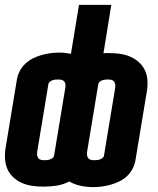

<svg xmlns="http://www.w3.org/2000/svg" viewBox="-24 -755 644 785"><path d="M357 10Q330 10 305 4.5Q280 -1 259 -13Q234 0 207.5 4Q181 8 154 8Q131 8 109 5Q87 2 67 -6.5Q47 -15 31 -29.5Q15 -44 6.5 -63.5Q-2 -83 -3.5 -106Q-5 -129 -1 -151L45 -429Q48 -447 56.5 -464Q65 -481 79.5 -494.5Q94 -508 111 -516.5Q128 -525 146 -530Q164 -535 182 -537.5Q200 -540 219 -540Q231 -540 243 -538.5Q255 -537 266 -535L299 -735H431L399 -537Q404 -538 409.5 -538Q415 -538 421 -538Q444 -538 466 -535Q488 -532 508 -523.5Q528 -515 544 -500.5Q560 -486 569 -466.5Q578 -447 579 -424Q580 -401 576 -379L530 -101Q527 -83 518.5 -66Q510 -49 496 -35.5Q482 -22 464.5 -13.5Q447 -5 429 0Q411 5 393 7.5Q375 10 357 10ZM157 -100Q163 -100 168.5 -100.5Q174 -101 180 -103Q186 -105 191 -109Q196 -113 197 -118L243 -396Q244 -403 243.5 -410Q243 -417 238.5 -422Q234 -427 227.5 -428.5Q221 -430 214 -430Q208 -430 202.5 -429.5Q197 -429 191 -427Q185 -425 180 -421Q175 -417 174 -412L128 -134Q127 -127 128 -120Q129 -113 133 -108Q137 -103 143.5 -101.5Q150 -100 157 -100ZM361 -100Q367 -100 372.5 -100.5Q378 -101 384 -103Q390 -105 395 -109Q400 -113 401 -118L447 -396Q448 -403 447 -410Q446 -417 442 -422Q438 -427 431.5 -428.5Q425 -430 418 -430Q413 -430 407 -429.5Q401 -429 395 -427Q389 -425 384 -421Q379 -417 378 -412L332 -134Q331 -127 332 -120Q333 -113 337 -108Q341 -103 347.5 -101.5Q354 -100 361 -100Z"/></svg>

Font: Iosevka Curly HvExObl
Style: Regular
Weight: 900
Width: 7
Italic angle: -9°
Monospace: yes
Designer: Belleve Invis
Foundry: Belleve Invis
Version: Version 11.1.0; ttfautohint (v1.8.3)